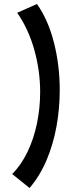

<svg xmlns="http://www.w3.org/2000/svg" viewBox="-20 -798 376 961"><path d="M165 -778Q221 -699 250 -585Q279 -471 279 -347Q279 -256 263 -166.5Q247 -77 213.5 2.5Q180 82 128 143L41 73Q86 28 117.5 -37.5Q149 -103 165 -180Q181 -257 181 -338Q181 -443 152 -547.5Q123 -652 66 -734Z"/></svg>

Font: Marhey
Style: Regular
Weight: 400
Designer: Nur Syamsi & Bustanul Arifin
Foundry: Namelatype
Version: Version 1.000; ttfautohint (v1.8.4.7-5d5b)